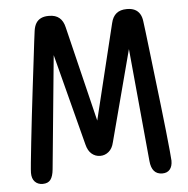

<svg xmlns="http://www.w3.org/2000/svg" viewBox="-48 -675 715 729"><g transform="rotate(-5 309.5 -311.0)"><path d="M86 5Q67.5 5 56.2 -6.8Q45 -18.5 45 -40.5Q45 -48.5 48 -79.2Q51 -110 56 -155.5Q61 -201 67 -254Q73 -307 79.5 -360Q86 -413 91.5 -459.2Q97 -505.5 100.8 -536.8Q104.5 -568 106 -577Q108.5 -594.5 115.5 -605.8Q122.5 -617 134.5 -622.8Q146.5 -628.5 163 -628.5H165.5Q190 -628.5 204.5 -616.2Q219 -604 224.5 -580L313 -216.5L401.5 -580Q407 -604.5 421.8 -616.5Q436.5 -628.5 461 -628.5H463Q479.5 -628.5 491.5 -622.8Q503.5 -617 510.8 -605.5Q518 -594 520 -577Q521.5 -568 525.2 -536.2Q529 -504.5 534.5 -458Q540 -411.5 546.2 -358Q552.5 -304.5 558.8 -251.2Q565 -198 569.8 -152.8Q574.5 -107.5 577.5 -77.2Q580.5 -47 580.5 -40.5Q580.5 -18.5 570.5 -6.8Q560.5 5 542 5Q501.5 5 497 -46.5L456.5 -476.5L365 -129.5Q359.5 -105.5 345.2 -93.8Q331 -82 313 -82Q294.5 -82 280.5 -93.8Q266.5 -105.5 260.5 -129.5L170 -478.5L128 -46.5Q125.5 -20.5 116 -7.8Q106.5 5 86 5Z"/></g></svg>

Font: Sono ExtraLight Monospace
Style: Regular
Weight: 400
Version: Version 2.112